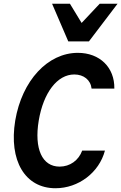

<svg xmlns="http://www.w3.org/2000/svg" viewBox="-20 -991 645 1021"><path d="M417 -190C398 -138 352 -105 297 -105C204 -105 161 -200 186 -350C211 -499 285 -595 375 -595C425 -595 462 -566 467 -520H588C590 -632 511 -710 394 -710C234 -710 97 -563 61 -350C26 -137 113 10 275 10C397 10 507 -73 538 -190ZM343 -771H453L605 -971H510L414 -869L352 -971H257Z"/></svg>

Font: CommitMono
Style: Bold Italic
Weight: 700
Monospace: yes
Designer: Eigil Nikolajsen
Foundry: Eigil Nikolajsen
Version: Version 1.143